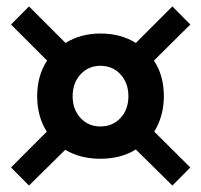

<svg xmlns="http://www.w3.org/2000/svg" viewBox="-20 -618 624 595"><path d="M458 -210 569.8 -99.1 514.2 -43 400.9 -154.8Q355 -126 291 -126Q229 -126 182.1 -153.8L69.8 -43L14.2 -99.1L125 -210Q95.2 -256.8 95.2 -319.8Q95.2 -383.8 126 -430.2L14.2 -542L69.8 -598.1L183.1 -484.9Q229 -513.7 291 -514.2Q354 -514.2 400.9 -484.9L514.2 -598.1L569.8 -542L457 -430.2Q487.8 -384.3 487.8 -319.8Q487.8 -258.8 458 -210ZM377.9 -319.8Q377.9 -360.8 353.5 -387.5Q329.1 -414.1 291 -414.1Q253.9 -414.1 229.5 -387.5Q205.1 -360.8 205.1 -319.8Q205.1 -278.8 229.5 -252.4Q253.9 -226.1 291 -226.1Q329.1 -226.1 353.5 -252.4Q377.9 -278.8 377.9 -319.8Z"/></svg>

Font: Sarala
Style: Bold
Weight: 700
Designer: Andres Torresi
Foundry: Huerta Tipografica
Version: Version 1.004;PS 001.003;hotconv 1.0.70;makeotf.lib2.5.58329